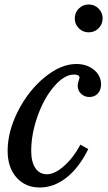

<svg xmlns="http://www.w3.org/2000/svg" viewBox="-20 -825 481 855"><path d="M373 -161Q332 -78 276 -34Q220 10 157 10Q93 10 53.5 -34.5Q14 -79 14 -153Q14 -240 60.5 -331Q107 -422 179 -481Q251 -540 320 -540Q367 -540 398.5 -514Q430 -488 430 -449Q430 -424 415.5 -408.5Q401 -393 378 -393Q356 -393 341 -407.5Q326 -422 326 -443Q326 -453 330 -464.5Q334 -476 334 -479Q334 -493 310 -493Q267 -493 222 -441.5Q177 -390 148 -309.5Q119 -229 119 -152Q119 -104 137.5 -76.5Q156 -49 189 -49Q224 -49 266 -86.5Q308 -124 338 -181ZM331 -699Q313 -717 313 -743Q313 -769 331 -787Q349 -805 375 -805Q401 -805 419 -787Q437 -769 437 -743Q437 -717 419 -699Q401 -681 375 -681Q349 -681 331 -699Z"/></svg>

Font: Libre Baskerville
Style: Italic
Weight: 400
Italic angle: -15°
Designer: Pablo Impallari, Rodrigo Fuenzalida
Foundry: Pablo Impallari, Rodrigo Fuenzalida
Version: Version 1.051;Glyphs 3.2.3 (3260)